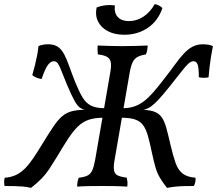

<svg xmlns="http://www.w3.org/2000/svg" viewBox="-53 -899 1049 928"><path d="M754 9Q732 -19 719 -41.5Q706 -64 698 -92Q690 -120 681 -162Q671 -210 662 -242Q653 -274 639 -293.5Q625 -313 600 -321.5Q575 -330 532 -330L538 -376Q570 -376 594.5 -384Q619 -392 641 -408.5Q663 -425 686 -451Q709 -477 736 -512Q768 -553 791.5 -585.5Q815 -618 835.5 -640Q856 -662 878 -673.5Q900 -685 928 -685Q939 -685 953 -683Q967 -681 976 -676Q971 -651 967 -626Q963 -601 960 -576Q957 -551 955 -525Q945 -523 930.5 -523Q916 -523 908 -526Q908 -575 901.5 -589Q895 -603 883 -603Q870 -603 857 -591Q844 -579 823.5 -552.5Q803 -526 767 -481Q735 -441 714 -418.5Q693 -396 678.5 -385.5Q664 -375 651 -371Q638 -367 621 -365L615 -369Q660 -369 686 -361.5Q712 -354 726.5 -335Q741 -316 750.5 -282Q760 -248 772 -195Q784 -144 796 -110.5Q808 -77 830 -60Q852 -43 892 -40Q893 -31 891 -20Q889 -9 884 0Q857 0 836 0.5Q815 1 795.5 3Q776 5 754 9ZM97 9Q76 4 56.5 2.5Q37 1 16 0.5Q-5 0 -31 0Q-33 -10 -33 -20Q-33 -30 -30 -40Q0 -42 23.5 -53Q47 -64 67 -84Q87 -104 106.5 -132.5Q126 -161 149 -199Q182 -253 204.5 -286.5Q227 -320 248.5 -338Q270 -356 299 -362.5Q328 -369 373 -369L374 -365Q352 -368 337.5 -376Q323 -384 308.5 -409.5Q294 -435 271 -489Q253 -533 243.5 -557.5Q234 -582 226.5 -592.5Q219 -603 207 -603Q192 -603 178.5 -585Q165 -567 148 -517Q135 -519 123 -524Q111 -529 103 -536Q110 -560 116 -584Q122 -608 126.5 -631.5Q131 -655 133 -676Q143 -681 155.5 -683Q168 -685 179 -685Q209 -685 227 -672.5Q245 -660 257.5 -636Q270 -612 282 -578Q294 -544 311 -501Q329 -457 345.5 -429Q362 -401 387 -388.5Q412 -376 454 -376L448 -330Q406 -330 377 -320.5Q348 -311 324.5 -288.5Q301 -266 277 -229.5Q253 -193 221 -139Q201 -106 185 -82Q169 -58 149 -37Q129 -16 97 9ZM480 -549Q486 -583 482 -600Q478 -617 463 -625Q448 -633 420 -636Q419 -646 418.5 -656.5Q418 -667 419 -679Q447 -678 477 -677Q507 -676 539 -676Q571 -676 601 -677Q631 -678 661 -679Q660 -667 658.5 -656.5Q657 -646 652 -636Q627 -632 612 -624Q597 -616 588.5 -599Q580 -582 574 -549L501 -127Q495 -94 498 -76Q501 -58 516 -51Q531 -44 560 -40Q562 -31 563 -19.5Q564 -8 562 3Q532 1 501 0.5Q470 0 441 0Q412 0 379 0.5Q346 1 320 3Q320 -10 322 -21Q324 -32 328 -40Q355 -43 370 -50.5Q385 -58 393 -76Q401 -94 407 -127ZM548 -731Q501 -731 468 -748.5Q435 -766 420.5 -796Q406 -826 414 -863Q455 -879 502 -873Q498 -836 516.5 -816.5Q535 -797 570 -797Q607 -797 639.5 -818Q672 -839 695 -879Q704 -878 715 -872.5Q726 -867 732 -860Q711 -798 661.5 -764.5Q612 -731 548 -731Z"/></svg>

Font: Vollkorn
Style: Italic
Weight: 400
Italic angle: -11°
Designer: Friedrich Althausen
Foundry: Friedrich Althausen
Version: Version 5.001